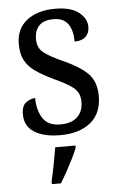

<svg xmlns="http://www.w3.org/2000/svg" viewBox="-54 -583 527 843"><g transform="rotate(-5 209.0 -162.0)"><path d="M196 10Q124 10 82 -16.5Q40 -43 40 -95Q40 -134 60.5 -148Q81 -162 100 -162Q100 -109 123 -73Q146 -37 201 -37Q250 -37 275.5 -61.5Q301 -86 301 -128Q301 -152 291.5 -169Q282 -186 258 -201.5Q234 -217 191 -237Q142 -260 110.5 -282Q79 -304 64 -332.5Q49 -361 49 -404Q49 -472 96.5 -508.5Q144 -545 221 -545Q290 -545 325 -517.5Q360 -490 360 -453Q360 -426 343 -410Q326 -394 294 -394Q294 -445 273.5 -472.5Q253 -500 211 -500Q166 -500 146 -478Q126 -456 126 -420Q126 -381 152 -360Q178 -339 239 -312Q312 -279 345.5 -244Q379 -209 379 -146Q379 -70 329.5 -30Q280 10 196 10ZM140 208Q148 175 155.5 136Q163 97 169 61H258V71Q250 92 236.5 119Q223 146 208 173Q193 200 180 221H140Z"/></g></svg>

Font: Noto Serif Hebrew SemiCondensed
Style: Regular
Weight: 400
Width: 4
Designer: Monotype Design Team
Foundry: Monotype Imaging Inc.
Version: Version 2.004; ttfautohint (v1.8.4.7-5d5b)